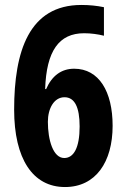

<svg xmlns="http://www.w3.org/2000/svg" viewBox="-20 -744 509 774"><path d="M37 -302C37 -104 112 10 242 10C366 10 434 -91 434 -237C434 -375 379 -467 279 -467C227 -467 189 -438 166 -385H162C167 -539 218 -610 319 -610C347 -610 375 -606 399 -600V-715C370 -721 340 -724 308 -724C97 -724 37 -537 37 -302ZM239 -107C194 -107 173 -180 173 -253C173 -307 198 -352 240 -352C281 -352 301 -312 301 -234C301 -148 277 -107 239 -107Z"/></svg>

Font: Noto Sans Myanmar UI ExtraCondensed
Style: Bold
Weight: 700
Width: 2
Designer: Monotype Design Team
Foundry: Monotype Imaging Inc.
Version: Version 2.103